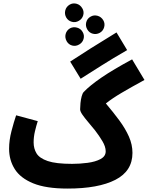

<svg xmlns="http://www.w3.org/2000/svg" viewBox="-20 -1078 862 1119"><path d="M374 21Q248 21 173.5 -9.5Q99 -40 66 -92.5Q33 -145 33 -211Q33 -261 47 -314.5Q61 -368 74 -406L200 -372Q191 -344 183.5 -312Q176 -280 176 -248Q176 -212 193 -184Q210 -156 258 -139.5Q306 -123 400 -123Q445 -123 490.5 -129Q536 -135 566 -151Q596 -167 596 -196Q596 -223 577 -255Q558 -287 534 -318Q514 -343 493.5 -367Q473 -391 460 -410Q447 -429 447 -441Q447 -456 449 -477Q451 -498 456 -516.5Q461 -535 468 -542Q503 -579 571.5 -626Q640 -673 750 -732L822 -612Q743 -569 688 -536.5Q633 -504 597 -475Q641 -423 676 -375.5Q711 -328 731.5 -281.5Q752 -235 752 -187Q752 -81 652.5 -30Q553 21 374 21ZM450 -619 389 -719Q442 -754 507 -795Q572 -836 659 -889L721 -786Q636 -737 569 -694.5Q502 -652 450 -619ZM440 -957Q420 -945 398.5 -951Q377 -957 366 -976Q355 -996 360.5 -1017.5Q366 -1039 386 -1051Q405 -1062 426.5 -1056Q448 -1050 460 -1029Q471 -1010 465 -989Q459 -968 440 -957ZM442 -819Q422 -807 401 -812.5Q380 -818 369 -837Q357 -858 362.5 -879.5Q368 -901 388 -913Q407 -923 429 -917Q451 -911 462 -891Q473 -872 467 -851Q461 -830 442 -819ZM562 -887Q542 -876 521 -881.5Q500 -887 489 -906Q477 -926 482.5 -948Q488 -970 508 -981Q527 -992 548.5 -986Q570 -980 582 -960Q593 -941 587 -919.5Q581 -898 562 -887Z"/></svg>

Font: Noto Sans Arabic ExtCond ExtBd
Style: Regular
Weight: 800
Width: 2
Designer: Monotype Design Team, Nadine Chahine, Nizar Qandah and Khaled Hosny
Foundry: Monotype Imaging Inc.
Version: Version 2.012; ttfautohint (v1.8.4.7-5d5b)